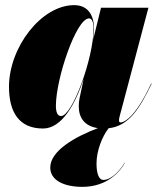

<svg xmlns="http://www.w3.org/2000/svg" viewBox="-20 -490 610 747"><path d="M465.5 144 464.5 143C453.5 164 417.5 210 382.5 210C363.5 210 355.5 183 355.5 146C355.5 96.5 377.5 41 402.5 9C481.5 0 523 -67 570 -164.5L568 -165C502.5 -23 457 -13.5 449.5 -13.5C445.5 -13.5 443 -16 443 -21C443 -25.5 443.5 -30 445 -35.5L557.5 -460H373L342 -334C344.5 -352.5 346 -367 346 -376C346 -428 324.5 -470 268.5 -470C140.5 -470 15 -305.5 15 -152.5C15 -55 53 10 147.5 10C221 10 273 -85.5 305.5 -183L290 -110C288.5 -103 286.5 -92.5 286.5 -76C286.5 -32 309 1 361 8.5C271 42.5 175.5 97 175.5 162C175.5 212 229.5 237 300.5 237C401.5 237 450.5 172 465.5 144ZM344 -379C344 -264 261.5 -38.5 217.5 -38.5C202.5 -38.5 197.5 -56 197.5 -78.5C197.5 -183.5 276.5 -418.5 326.5 -418.5C336.5 -418.5 344 -406.5 344 -379ZM329.5 -268.5V-268C329.5 -268.5 329.5 -268.5 329.5 -269Z"/></svg>

Font: Bodoni* 96pt Fatface
Style: Italic
Weight: 900
Italic angle: -13°
Version: Version 2.3